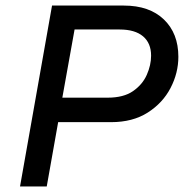

<svg xmlns="http://www.w3.org/2000/svg" viewBox="-20 -670 661 690"><path d="M379 -231H189L148 0H52L167 -650H425Q517 -650 569 -600Q621 -550 621 -466Q621 -408 593 -354Q565 -300 511 -265.5Q457 -231 379 -231ZM410 -564H248L204 -319H367Q424 -319 458 -342.5Q492 -366 507.5 -401Q523 -436 523 -470Q523 -515 494 -539.5Q465 -564 410 -564Z"/></svg>

Font: Overused Grotesk Medium
Style: Italic
Weight: 500
Italic angle: -10°
Version: Version 0.003